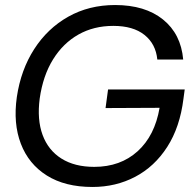

<svg xmlns="http://www.w3.org/2000/svg" viewBox="-20 -732 773 764"><path d="M348 12Q239 12 166.5 -33.5Q94 -79 63 -160Q32 -241 47 -346Q63 -454 116 -536.5Q169 -619 251.5 -665.5Q334 -712 438 -712Q557 -712 628.5 -654.5Q700 -597 709 -495H606Q600 -557 555 -593Q510 -629 431 -629Q353 -629 292 -594.5Q231 -560 191 -495.5Q151 -431 138 -340Q127 -256 149.5 -195Q172 -134 224.5 -101Q277 -68 355 -68Q459 -68 527.5 -130Q596 -192 615 -303L400 -302L410 -376H715L710 -339Q696 -226 645.5 -147.5Q595 -69 518 -28.5Q441 12 348 12Z"/></svg>

Font: Host Grotesk
Style: Italic
Weight: 400
Italic angle: -8°
Designer: Doğukan Karapınar based on Poppins by Indian Type Foundry, Jonny Pinhorn
Foundry: Element Type
Version: Version 1.001; ttfautohint (v1.8.4.7-5d5b)